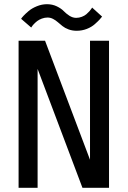

<svg xmlns="http://www.w3.org/2000/svg" viewBox="-20 -894 610 914"><path d="M345 -747.5Q324 -747.5 306.5 -754Q289 -760.5 277.5 -769.8Q266 -779 255.5 -788.2Q245 -797.5 232.5 -804Q220 -810.5 206.5 -810.5Q192.5 -810.5 179.2 -805.5Q166 -800.5 157.2 -793.8Q148.5 -787 141.8 -780Q135 -773 132 -768L128.5 -763L80.5 -804.5Q83 -809 91.8 -818.5Q100.5 -828 116 -841.2Q131.5 -854.5 155.2 -864.2Q179 -874 203.5 -874Q229.5 -874 250.5 -863.8Q271.5 -853.5 283 -841.5Q294.5 -829.5 310.2 -819.2Q326 -809 342.5 -809Q356.5 -809 369.5 -814Q382.5 -819 391 -826.2Q399.5 -833.5 406 -840.8Q412.5 -848 415.5 -853L418.5 -858L466 -815Q460.5 -808 454 -800.8Q447.5 -793.5 431.5 -779.2Q415.5 -765 392.8 -756.2Q370 -747.5 345 -747.5ZM408.5 -700H499V0H372.5L159 -566V0H68.5V-700H194.5L408.5 -133.5Z"/></svg>

Font: League Mono Narrow
Style: Regular
Weight: 400
Width: 3
Designer: Tyler Finck
Foundry: The League of Moveable Type / Tyler Finck
Version: Version 2.210